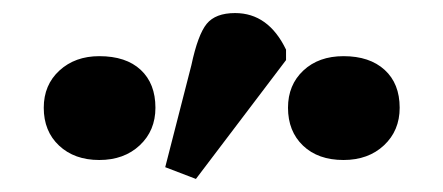

<svg xmlns="http://www.w3.org/2000/svg" viewBox="-20 -854 679 294"><path d="M280 -580 233 -598 273 -754Q283 -801 296.5 -817.5Q310 -834 340 -834Q391 -834 418 -778V-762ZM132 -609Q94 -609 70.5 -631Q47 -653 47 -689Q47 -724 71 -746Q95 -768 132 -768Q173 -768 195.5 -747Q218 -726 218 -689Q218 -654 194 -631.5Q170 -609 132 -609ZM506 -609Q467 -609 444 -631Q421 -653 421 -689Q421 -724 444.5 -746Q468 -768 506 -768Q546 -768 569 -747Q592 -726 592 -689Q592 -654 568 -631.5Q544 -609 506 -609Z"/></svg>

Font: Literata 7pt
Style: Bold
Weight: 700
Designer: Latin by Veronika Burian and Jose Scaglione. Greek by Irene Vlachou. Cyrillic by Vera Evstafieva.
Foundry: TypeTogether
Version: Version 3.002